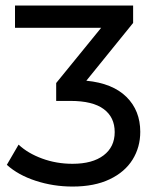

<svg xmlns="http://www.w3.org/2000/svg" viewBox="-20 -664 566 691"><path d="M435.2 -315.1C402 -347.9 353.9 -367.4 290.7 -373.5L459.1 -581.4V-644H34V-564H344.1L182.2 -365.2V-300.8H233.7C287 -300.8 326.9 -291 353.3 -271.4C379.7 -251.8 392.8 -224.2 392.8 -188.6C392.8 -153 379.5 -125.1 352.8 -104.9C326.1 -84.6 288.9 -74.5 241 -74.5C202.4 -74.5 165.9 -80.8 131.6 -93.4C97.2 -106 69 -122.7 46.9 -143.5L4.6 -70.8C31.6 -46.3 66.2 -27.1 108.6 -13.3C150.9 0.5 195 7.4 241 7.4C293.8 7.4 338.4 -1.4 374.9 -18.9C411.4 -36.3 438.8 -60 457.2 -89.7C475.6 -119.4 484.8 -152.7 484.8 -189.5C484.8 -240.4 468.3 -282.3 435.2 -315.1Z"/></svg>

Font: Montserrat Ace
Style: Regular
Weight: 500
Designer: Julieta Ulanovsky
Foundry: Julieta Ulanovsky
Version: Version 1